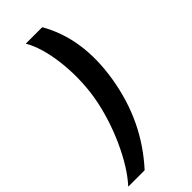

<svg xmlns="http://www.w3.org/2000/svg" viewBox="-321 -796 998 998"><g transform="rotate(-45 178.0 -297.0)"><path d="M299.4 -296.5C328.5 -473.7 305.4 -621.1 233.3 -747.5H112.2C169 -653.8 193.9 -464.8 165.5 -296.5C137.1 -127.8 50.8 61.1 -36.9 154.8H83.8C198.9 28.4 269.9 -119.3 299.4 -296.5Z"/></g></svg>

Font: Margiela Sans Semi Bold
Style: Italic
Weight: 600
Italic angle: -9.39999°
Designer: Stefan Endress, Andreas Faust
Version: Version 1.100;FEAKit 1.0